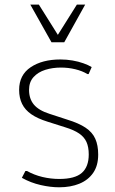

<svg xmlns="http://www.w3.org/2000/svg" viewBox="-20 -793 495 823"><path d="M233.9 9.8Q196.3 9.8 154.3 0.2Q112.3 -9.3 73.7 -30.8L88.9 -60.1H95.7Q126 -43 161.9 -34.4Q197.8 -25.9 233.9 -25.9Q301.3 -25.9 330.8 -52Q360.4 -78.1 360.4 -130.9Q360.4 -162.6 350.8 -184.1Q341.3 -205.6 319.3 -220.7Q297.4 -235.8 258.8 -247.6L183.6 -271.5Q141.1 -284.7 114.3 -303.2Q87.4 -321.8 74.7 -347.7Q62 -373.5 62 -407.7Q62 -471.7 111.6 -504.9Q161.1 -538.1 239.3 -538.1Q265.6 -538.1 291 -533.7Q316.4 -529.3 337.6 -521.7Q358.9 -514.2 373 -505.4L359.9 -475.6H354.5Q333 -488.8 303 -496.1Q272.9 -503.4 241.2 -503.4Q205.6 -503.4 174.3 -493.7Q143.1 -483.9 123.8 -462.6Q104.5 -441.4 104.5 -407.7Q104.5 -369.6 125.2 -344.7Q146 -319.8 191.9 -305.2L268.1 -280.3Q317.9 -265.1 346.9 -245.6Q376 -226.1 388.4 -198.2Q400.9 -170.4 400.9 -130.4Q400.9 -83 379.4 -52Q357.9 -21 320.3 -5.6Q282.7 9.8 233.9 9.8ZM200.7 -611.8 109.9 -773.4H146.5L228 -643.6L309.6 -773.4H345.2L255.4 -611.8Z"/></svg>

Font: Comme Thin
Style: Regular
Weight: 250
Version: Version 1.000;gftools[0.9.27]